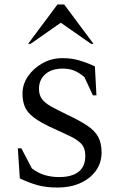

<svg xmlns="http://www.w3.org/2000/svg" viewBox="-20 -832 531 862"><path d="M239 10Q186 10 147.5 -1Q109 -12 69 -31L60 -166H76L123 -76Q152 -54 182.5 -45.5Q213 -37 245 -37Q302 -37 332.5 -60.5Q363 -84 363 -132Q363 -168 344 -187.5Q325 -207 288.5 -223.5Q252 -240 199 -265Q136 -295 108.5 -326Q81 -357 81 -412Q81 -454 106 -490Q131 -526 171.5 -548.5Q212 -571 261 -571Q302 -571 337 -560.5Q372 -550 406 -534L413 -404H397L359 -486Q335 -506 313 -515Q291 -524 262 -524Q212 -524 183.5 -499Q155 -474 155 -433Q155 -406 168 -388Q181 -370 208.5 -354.5Q236 -339 280 -318Q337 -291 371 -268.5Q405 -246 420.5 -218Q436 -190 436 -147Q436 -101 410.5 -65.5Q385 -30 340.5 -10Q296 10 239 10ZM106 -635 238 -812H268L400 -635H389L253 -730L117 -635Z"/></svg>

Font: Spectral SC
Style: Regular
Weight: 400
Designer: Jean-Baptiste Levee
Foundry: Production Type
Version: Version 2.001